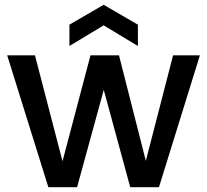

<svg xmlns="http://www.w3.org/2000/svg" viewBox="-20 -782 865 802"><path d="M10 -551H126L260 -36H222L358 -551H477L608 -36H570L703 -551H815L644 0H524L391 -489H436L302 0H182ZM556 -590 413 -676 270 -590V-679L413 -762L556 -679Z"/></svg>

Font: Parkinsans Medium
Style: Regular
Weight: 500
Designer: Red Stone, Indian Type Foundry
Foundry: Indian Type Foundry
Version: Version 1.000